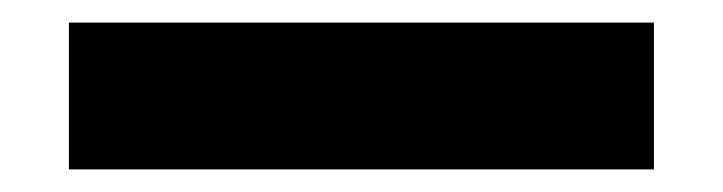

<svg xmlns="http://www.w3.org/2000/svg" viewBox="-20 -435 640 170"><path d="M41 -285V-415H559V-285Z"/></svg>

Font: Martian Mono Condensed SemiBold
Style: Regular
Weight: 600
Width: 3
Designer: Roman Shamin
Foundry: Evil Martians
Version: Version 1.000